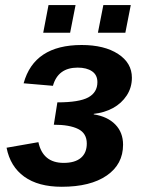

<svg xmlns="http://www.w3.org/2000/svg" viewBox="-20 -712 550 742"><path d="M218.8 9.8Q127.9 9.8 73.7 -29.3Q19.5 -68.4 5.4 -141.1L128.4 -162.6Q145.5 -82.5 226.1 -82.5Q269.5 -82.5 292.5 -101.8Q315.4 -121.1 315.4 -157.2Q315.4 -196.8 282.2 -213.4Q249 -230 188 -230L201.7 -316.4Q286.1 -316.4 321.3 -335.7Q356.4 -355 356.4 -394.5Q356.4 -422.4 335.7 -436.5Q314.9 -450.7 280.3 -450.7Q204.1 -450.7 184.6 -380.4L71.3 -390.1Q111.8 -538.1 295.4 -538.1Q383.3 -538.1 436.5 -503.4Q489.7 -468.8 489.7 -411.6Q489.7 -373.5 469.7 -343Q449.7 -312.5 416.5 -294.4Q383.3 -276.4 342.3 -272V-270Q395.5 -261.7 425.5 -231Q455.6 -200.2 455.6 -152.8Q455.6 -77.1 392.6 -33.7Q329.6 9.8 218.8 9.8ZM358.4 -585.4 379.4 -692.4H485.4L464.4 -585.4ZM147 -585.4 167.5 -692.4H272L251 -585.4Z"/></svg>

Font: Liberation Sans
Style: Bold Italic
Weight: 700
Italic angle: -12°
Designer: Steve Matteson
Foundry: Ascender Corporation
Version: Version 2.1.5